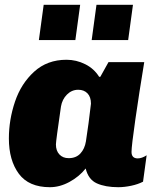

<svg xmlns="http://www.w3.org/2000/svg" viewBox="-20 -770 668 800"><path d="M393 -450H398L432 -511H581Q560 -384 544 -272.5Q528 -161 528 -137Q528 -110 554 -110Q571 -110 591 -123L576 -13Q555 -2 526.5 4Q498 10 473 10Q419 10 383.5 -6Q348 -22 337 -68Q310 -34 269.5 -12Q229 10 188 10Q100 10 58.5 -46Q17 -102 17 -193Q17 -271 42.5 -346.5Q68 -422 122.5 -471.5Q177 -521 257 -521Q298 -521 335 -502.5Q372 -484 393 -450ZM234 -326Q213 -182 213 -168Q213 -142 227.5 -126.5Q242 -111 266 -111Q297 -111 315 -130.5Q333 -150 338 -181L349 -257Q359 -333 359 -338Q359 -366 344.5 -381Q330 -396 306 -396Q279 -396 259 -376Q239 -356 234 -326ZM294 -603H142L162 -750H314ZM514 -603H362L382 -750H534Z"/></svg>

Font: Chivo Black Italic
Style: Regular
Weight: 900
Italic angle: -8.05°
Designer: Hector Gatti
Foundry: Omnibus-Type
Version: Version 1.007